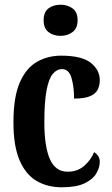

<svg xmlns="http://www.w3.org/2000/svg" viewBox="-20 -784 473 814"><path d="M242 10Q181 10 135 -17Q89 -44 63 -104.5Q37 -165 37 -265Q37 -373 64 -434.5Q91 -496 137 -522Q183 -548 239 -548Q326 -548 364.5 -518Q403 -488 403 -444Q403 -422 394.5 -404.5Q386 -387 362.5 -376.5Q339 -366 294 -366Q294 -417 283 -454Q272 -491 243 -491Q221 -491 204 -471Q187 -451 177.5 -402Q168 -353 168 -266Q168 -163 191.5 -109.5Q215 -56 267 -56Q308 -56 336.5 -80.5Q365 -105 379 -139Q390 -132 396.5 -122Q403 -112 403 -97Q403 -74 388.5 -49Q374 -24 339 -7Q304 10 242 10ZM237 -632Q206 -632 185.5 -648Q165 -664 165 -698Q165 -733 185.5 -748.5Q206 -764 237 -764Q266 -764 287.5 -748.5Q309 -733 309 -698Q309 -664 287.5 -648Q266 -632 237 -632Z"/></svg>

Font: Noto Serif Thai ExtraCondensed
Style: Bold
Weight: 700
Width: 2
Designer: Monotype Design Team
Foundry: Monotype Imaging Inc.
Version: Version 2.002; ttfautohint (v1.8.4.7-5d5b)